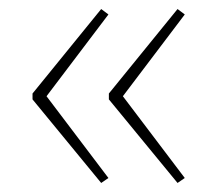

<svg xmlns="http://www.w3.org/2000/svg" viewBox="-20 -417 480 425"><path d="M204 -397 220 -385 83 -204 220 -23 204 -12 52 -197V-210ZM373 -397 389 -385 252 -204 389 -23 373 -12 221 -197V-210Z"/></svg>

Font: Noto Sans Syriac Western Thin
Style: Regular
Weight: 100
Designer: Patrick Giasson and the Monotype Design Team
Foundry: Monotype Imaging Inc.
Version: Version 3.000; ttfautohint (v1.8.4.7-5d5b)